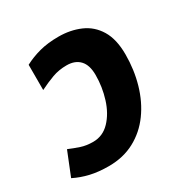

<svg xmlns="http://www.w3.org/2000/svg" viewBox="-146 -669 765 791"><g transform="rotate(-30 236.5 -273.0)"><path d="M150 10Q101 10 62.5 1Q24 -8 -10 -25L35 -137Q61 -126 86.5 -117.5Q112 -109 144 -109Q190 -109 223 -143.5Q256 -178 273 -232Q290 -286 290 -343Q290 -390 268 -413.5Q246 -437 206 -437Q169 -437 137.5 -425.5Q106 -414 72 -397V-517Q106 -535 145.5 -545.5Q185 -556 236 -556Q292 -556 338.5 -536Q385 -516 412 -471.5Q439 -427 439 -355Q439 -282 420 -216Q401 -150 364 -99Q327 -48 273 -19Q219 10 150 10Z"/></g></svg>

Font: BC Sans
Style: Bold Italic
Weight: 700
Italic angle: -12°
Designer: Monotype Design Team
Province of B.C.
Foundry: Monotype Imaging Inc.
Version: Version 2.000;GOOG;noto-source:20170915:90ef993387c0